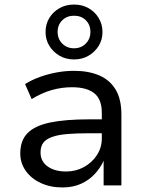

<svg xmlns="http://www.w3.org/2000/svg" viewBox="-20 -814 641 843"><path d="M254 9Q201 9 159 -10.5Q117 -30 93 -64Q69 -98 69 -140Q69 -197 101 -229.5Q133 -262 199.5 -276Q266 -290 370 -290H441V-229H374Q316 -229 275 -225.5Q234 -222 208 -212.5Q182 -203 170 -187Q158 -171 158 -145Q158 -105 189.5 -83Q221 -61 270 -61Q313 -61 348.5 -80.5Q384 -100 405.5 -133Q427 -166 427 -206V-319Q427 -378 394 -404.5Q361 -431 296 -431Q252 -431 208.5 -419Q165 -407 119 -379L90 -445Q121 -464 156 -476.5Q191 -489 229 -496Q267 -503 305 -503Q369 -503 415.5 -483Q462 -463 487.5 -421Q513 -379 513 -311V0H435V-108Q421 -77 396 -50Q371 -23 335.5 -7Q300 9 254 9ZM305 -553Q269 -553 241 -569.5Q213 -586 196.5 -613Q180 -640 180 -673Q180 -708 196.5 -735Q213 -762 241 -778Q269 -794 305 -794Q341 -794 369 -778Q397 -762 413.5 -734.5Q430 -707 430 -673Q430 -640 413.5 -613Q397 -586 369 -569.5Q341 -553 305 -553ZM305 -602Q336 -602 356.5 -622.5Q377 -643 377 -674Q377 -705 357 -725Q337 -745 305 -745Q274 -745 253.5 -725Q233 -705 233 -674Q233 -643 253.5 -622.5Q274 -602 305 -602Z"/></svg>

Font: Nunito Sans 8pt
Style: Regular
Weight: 400
Version: Version 3.101;gftools[0.9.27]